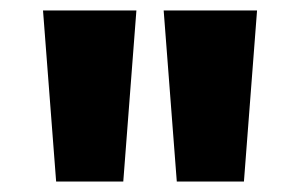

<svg xmlns="http://www.w3.org/2000/svg" viewBox="-20 -688 572 366"><path d="M317 -342 292 -668H470L445 -342ZM87 -342 62 -668H240L215 -342Z"/></svg>

Font: Gantari Black
Style: Regular
Weight: 900
Version: Version 1.000